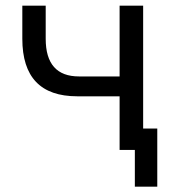

<svg xmlns="http://www.w3.org/2000/svg" viewBox="-20 -538 626 689"><path d="M463.9 131.8V0H409.2V-192.4H257.3Q60.1 -192.4 60.1 -398.9V-517.6H144V-398.9Q144 -263.7 263.7 -263.7H409.2V-517.6H493.7V-76.7H544.4V131.8Z"/></svg>

Font: Cascadia Code PL SemiLight
Style: Regular
Weight: 350
Monospace: yes
Designer: Aaron Bell
Foundry: Saja Typeworks
Version: Version 2404.023; ttfautohint (v1.8.4)